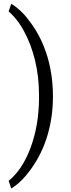

<svg xmlns="http://www.w3.org/2000/svg" viewBox="-20 -812 388 1050"><path d="M269.5 -283.7Q269.5 -175.8 241.2 -77.1Q212.9 21.5 154.8 105Q100.6 183.1 41.5 218.8L27.3 176.8Q101.1 117.7 146.5 -2Q169.4 -63.5 181.2 -131.3Q192.9 -199.2 193.4 -273.9V-289.6Q193.4 -393.1 171.6 -481.9Q149.9 -570.8 111.3 -641.6Q98.6 -664.6 85.2 -684.1Q71.8 -703.6 57.1 -720Q42.5 -736.3 27.3 -749.5L41.5 -791.5Q56.2 -782.7 70.6 -771.2Q85 -759.8 99.1 -745.8Q113.3 -731.9 127 -715.1Q140.6 -698.2 154.3 -678.7Q173.8 -651.4 189.7 -622.1Q205.6 -592.8 218.3 -561.5Q231 -530.3 240.7 -497.1Q269.5 -397.5 269.5 -283.7Z"/></svg>

Font: Vazir Light FD-UI
Style: Light-FD-UI
Weight: 300
Designer: Saber Rastikerdar
Foundry: Saber Rastikerdar
Version: Version 30.1.0